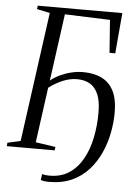

<svg xmlns="http://www.w3.org/2000/svg" viewBox="-62 -788 706 1000"><g transform="rotate(5 291.0 -288.5)"><path d="M239 -710.5 191 -360Q213.5 -378.5 241.5 -391.5Q269.5 -404.5 300 -411.8Q330.5 -419 359 -419Q417 -419 458 -398.8Q499 -378.5 520.5 -335.5Q542 -292.5 542 -223.5Q542 -172 531.5 -117.2Q521 -62.5 498.2 -12Q475.5 38.5 439.5 78.8Q403.5 119 352.5 142.5Q301.5 166 234 166Q218 166 207.2 164.5Q196.5 163 189 159.5L193.5 128.5Q201 131.5 212.2 132.5Q223.5 133.5 233 133.5Q292.5 133.5 335.2 105Q378 76.5 405.2 27.2Q432.5 -22 445.2 -84.5Q458 -147 458 -215Q458 -275.5 442.5 -311.5Q427 -347.5 399 -363.5Q371 -379.5 332.5 -379.5Q294.5 -379.5 256.8 -363.5Q219 -347.5 185.5 -322L146 -33.5L250 -18L247.5 0H-2.5L-1 -18L67 -33.5L160 -710.5L92 -725L94.5 -743H536.5L518 -531H488L475.5 -702Z"/></g></svg>

Font: Merriweather 144pt Light
Style: Italic
Weight: 300
Italic angle: -7.8°
Version: Version 2.101